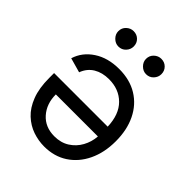

<svg xmlns="http://www.w3.org/2000/svg" viewBox="-211 -873 1003 1003"><g transform="rotate(45 291.0 -371.5)"><path d="M190.3 -636.4Q168 -636.4 150.7 -653.6Q133.5 -670.8 133.5 -693.2Q133.5 -717.7 150.7 -733.8Q168 -750 190.3 -750Q214.8 -750 231 -733.8Q247.2 -717.7 247.2 -693.2Q247.2 -670.8 231 -653.6Q214.8 -636.4 190.3 -636.4ZM394.9 -636.4Q372.5 -636.4 355.3 -653.6Q338.1 -670.8 338.1 -693.2Q338.1 -717.7 355.3 -733.8Q372.5 -750 394.9 -750Q419.4 -750 435.5 -733.8Q451.7 -717.7 451.7 -693.2Q451.7 -670.8 435.5 -653.6Q419.4 -636.4 394.9 -636.4ZM285.5 7.1Q242.9 7.1 201.3 -7.1Q159.8 -21.3 125.7 -53.1Q91.6 -84.9 71.4 -137.3Q51.1 -189.6 51.1 -265.6V-301.1H447.1Q444.2 -388.5 397.5 -435Q350.9 -481.5 277 -481.5Q227.6 -481.5 192.1 -460.2Q156.6 -438.9 140.6 -396.3L59.7 -419Q78.8 -480.8 136.4 -518.8Q193.9 -556.8 277 -556.8Q355.8 -556.8 412.8 -521.8Q469.8 -486.9 500.5 -423.8Q531.2 -360.8 531.2 -277Q531.2 -193.2 500.5 -129.1Q469.8 -65 414.6 -28.9Q359.4 7.1 285.5 7.1ZM285.5 -68.2Q333.5 -68.2 368.6 -90.6Q403.8 -112.9 424 -149.7Q444.2 -186.4 447.1 -228.7H136.4Q136.4 -159.4 176.8 -113.8Q217.3 -68.2 285.5 -68.2Z"/></g></svg>

Font: Linik Sans
Style: Regular
Weight: 400
Designer: Rasmus Andersson (font), Marc Monis (original base), Kil Hyung-jin (Pretendard portions), Cristiano Sobral (main changes
Foundry: rsms
Version: Version 3.018;May 31, 2022;FontCreator 14.0.0.2814 64-bit; t